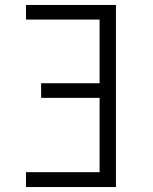

<svg xmlns="http://www.w3.org/2000/svg" viewBox="-20 -755 616 775"><path d="M85 0H448V-735H85V-676H382V-419H146V-360H382V-60H85Z"/></svg>

Font: Iosevka Sparkle Light
Style: Regular
Weight: 300
Designer: Belleve Invis
Foundry: Belleve Invis
Version: Version 4.5.0; ttfautohint (v1.8.3)